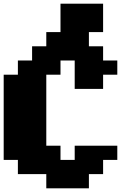

<svg xmlns="http://www.w3.org/2000/svg" viewBox="-20 -944 656 1041"><path d="M0 -77V-539H77V-616H154V-693H231V-770H308V-924H539V-770H462V-693H539V-616H616V-539H539V-462H385V-616H308V-539H231V-154H308V-77H385V-154H616V-77H539V0H462V77H231V0H77V-77Z"/></svg>

Font: Coral Pixels
Style: Regular
Weight: 400
Designer: Tanukizamurai
Foundry: TanukiFont
Version: Version 1.000; ttfautohint (v1.8.4.7-5d5b)